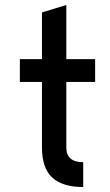

<svg xmlns="http://www.w3.org/2000/svg" viewBox="-20 -738 443 773"><path d="M247 -408V-144Q247 -85 315 -85V15Q232 15 190.5 -23Q149 -61 149 -144V-408H60V-500H149V-688L247 -718V-500H363V-408Z"/></svg>

Font: Simpel Medium
Style: Regular
Weight: 500
Designer: Janko Jovanovic
Version: Version 1.048;PS 001.048;hotconv 1.0.88;makeotf.lib2.5.64775